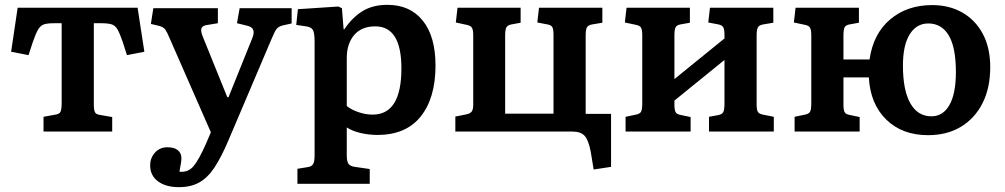

<svg xmlns="http://www.w3.org/2000/svg" viewBox="-20 -544 4155 794"><path d="M160 0V-61L209 -70Q225 -72 230 -81.5Q235 -91 235 -118V-448H206Q177 -448 162.5 -443.5Q148 -439 138 -422.5Q128 -406 115 -368L98 -316L26 -330L53 -512H549L577 -330L505 -316L487 -372Q475 -407 465.5 -423Q456 -439 441 -443.5Q426 -448 397 -448H368V-112Q368 -90 372.5 -80.5Q377 -71 392 -69L444 -60V0Z M720 230Q666 230 633.5 206Q601 182 601 140Q601 109 621 87Q641 65 672 65Q700 65 714.5 76.5Q729 88 730 106Q731 114 728.5 129.5Q726 145 722 166Q758 170 780.5 143Q803 116 832 50L852 3L681 -387Q670 -413 663 -422.5Q656 -432 638 -437L604 -445L614 -510H881V-448L839 -441Q819 -439 813.5 -428Q808 -417 820 -389L920 -142H925L1022 -383Q1032 -406 1027.5 -419.5Q1023 -433 1001 -438L960 -448L971 -510H1186V-447L1150 -439Q1133 -435 1124.5 -425Q1116 -415 1103 -383L924 38Q895 106 867 148.5Q839 191 804 210.5Q769 230 720 230Z M1210 216V154L1253 147Q1268 145 1274.5 135Q1281 125 1281 99V-371Q1281 -408 1274 -420Q1267 -432 1246 -435L1205 -441L1212 -506L1379 -517L1394 -510L1401 -423H1404Q1436 -471 1478.5 -497.5Q1521 -524 1582 -524Q1676 -524 1728.5 -458.5Q1781 -393 1781 -273Q1781 -139 1720 -62.5Q1659 14 1541 14Q1505 14 1471 6Q1437 -2 1414 -17V98Q1414 122 1420.5 132.5Q1427 143 1447 146L1509 155V216ZM1521 -70Q1640 -70 1640 -261Q1640 -435 1532 -435Q1475 -435 1444.5 -399Q1414 -363 1414 -303V-106Q1431 -91 1461.5 -80.5Q1492 -70 1521 -70Z M2435 157 2423 84Q2414 36 2398 18Q2382 0 2347 0H1863V-62L1908 -71Q1924 -74 1930.5 -82.5Q1937 -91 1937 -111V-397Q1937 -421 1931.5 -429.5Q1926 -438 1911 -441L1865 -451L1872 -512H2133V-450L2095 -443Q2079 -440 2074 -430.5Q2069 -421 2069 -396V-74H2269V-400Q2269 -422 2264.5 -431Q2260 -440 2244 -443L2202 -451L2209 -512H2471V-450L2429 -443Q2412 -440 2407 -430.5Q2402 -421 2402 -397V-73H2507V146Z M2567 0V-61L2610 -70Q2626 -73 2631 -82Q2636 -91 2636 -118V-397Q2636 -421 2631 -429.5Q2626 -438 2611 -441L2564 -451L2571 -512H2833V-450L2794 -443Q2778 -440 2773.5 -430.5Q2769 -421 2769 -396V-217L2976 -385V-400Q2976 -422 2971 -431Q2966 -440 2951 -443L2909 -451L2916 -512H3178V-450L3136 -443Q3119 -440 3114 -430.5Q3109 -421 3109 -397V-112Q3109 -90 3114 -81.5Q3119 -73 3135 -70L3180 -61V0H2912V-61L2950 -68Q2966 -71 2971 -80.5Q2976 -90 2976 -115V-296L2769 -128V-112Q2769 -90 2773.5 -81Q2778 -72 2793 -69L2836 -60V0Z M3818 15Q3711 15 3645 -49.5Q3579 -114 3573 -224H3468V-112Q3468 -90 3472.5 -81Q3477 -72 3492 -69L3535 -60V0H3266V-61L3309 -70Q3325 -73 3330 -82Q3335 -91 3335 -118V-397Q3335 -420 3330 -429Q3325 -438 3310 -441L3263 -451L3270 -512H3532V-450L3493 -443Q3477 -440 3472.5 -430.5Q3468 -421 3468 -396V-298H3576Q3591 -404 3661 -463.5Q3731 -523 3835 -523Q3905 -523 3959 -492.5Q4013 -462 4044 -404.5Q4075 -347 4075 -266Q4075 -180 4043 -117Q4011 -54 3953.5 -19.5Q3896 15 3818 15ZM3832 -63Q3880 -63 3906.5 -110Q3933 -157 3933 -246Q3933 -348 3903.5 -397.5Q3874 -447 3819 -447Q3770 -447 3742 -402Q3714 -357 3714 -273Q3714 -171 3744.5 -117Q3775 -63 3832 -63Z"/></svg>

Font: Literata SemiBold
Style: Regular
Weight: 600
Designer: Latin by Veronika Burian and Jose Scaglione. Greek by Irene Vlachou. Cyrillic by Vera Evstafieva.
Foundry: TypeTogether
Version: Version 3.103; ttfautohint (v1.8.4.7-5d5b);gftools[0.9.29]